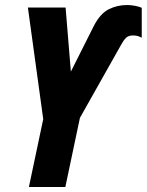

<svg xmlns="http://www.w3.org/2000/svg" viewBox="-20 -744 584 764"><path d="M95 0 152 -270 91 -714H241L262 -459L354 -642Q379 -690 412.5 -707Q446 -724 486 -724Q500 -724 516.5 -721Q533 -718 544 -713V-594Q539 -597 530 -600Q521 -603 509 -603Q491 -603 481 -593Q471 -583 462 -566L298 -275L240 0Z"/></svg>

Font: Noto Sans ExtraCondensed ExtraBold
Style: Italic
Weight: 800
Width: 2
Italic angle: -12°
Designer: Monotype Design Team
Foundry: Monotype Imaging Inc.
Version: Version 2.013; ttfautohint (v1.8.4.7-5d5b)